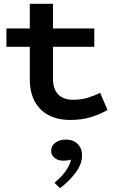

<svg xmlns="http://www.w3.org/2000/svg" viewBox="-20 -622 611 1018"><path d="M353 14Q286 14 237.5 -11.5Q189 -37 163.5 -85.5Q138 -134 138 -203V-602H261V-204Q261 -167 273.5 -142.5Q286 -118 309.5 -105.5Q333 -93 366 -93Q410 -93 446 -104Q482 -115 511 -130L550 -39Q515 -18 465.5 -2Q416 14 353 14ZM14 -374V-471H480V-374ZM415 203Q415 247 381.5 292.5Q348 338 298 376L269 347Q312 311 333 278Q354 245 356 224Q349 227 338.5 228.5Q328 230 316 230Q287 230 269 215Q251 200 251 177Q251 152 273 135Q295 118 329 118Q367 118 391 140.5Q415 163 415 203Z"/></svg>

Font: BioRhyme SemiExpanded SemiBold
Style: Regular
Weight: 600
Width: 6
Designer: Aoife Mooney
Foundry: Aoife Mooney Type
Version: Version 1.600;gftools[0.9.33]